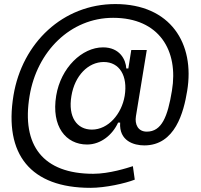

<svg xmlns="http://www.w3.org/2000/svg" viewBox="-20 -720 976 932"><path d="M419 191.8C491.1 191.8 587 170.5 634.2 152L625 86.6C598 95.2 511 123.6 432.5 123.6C190 123.6 83.1 -12.8 123.6 -254.3C159.1 -470.2 321.7 -633.5 529.1 -633.5C752.8 -633.5 847.3 -474.4 814.6 -279.8C794 -153.4 764.9 -81 692.5 -81C649.9 -81 633.2 -116.5 639.9 -156.2L692.5 -477.3H617.2L603 -387.8H593C590.9 -429.7 562.1 -490.1 480.1 -490.1C378.2 -490.1 275.2 -391.3 252.8 -255.7C228 -105.8 300.1 -18.5 402.7 -18.5C470.5 -18.5 527 -66.8 553.3 -125H563.2C557.2 -35.5 630.3 -14.2 680.4 -14.2C830.6 -14.2 871.8 -176.1 888.5 -278.4C926.8 -508.5 807.9 -700.3 539.8 -700.3C285.9 -700.3 88.1 -512.8 45.5 -257.1C-1.8 29.8 128.9 191.8 419 191.8ZM426.1 -90.9C353.3 -90.9 309.3 -152 326.7 -254.3C342.7 -352.3 407.7 -419 483.7 -419C559.7 -419 601.2 -352.3 585.2 -254.3C570.3 -166.2 505.3 -90.9 426.1 -90.9Z"/></svg>

Font: Riot Sans 2.0
Style: Italic
Weight: 400
Italic angle: -9.39999°
Designer: Rasmus Andersson
Foundry: rsms
Version: Version 3.006;hotconv 1.0.109;makeotfexe 2.5.65596